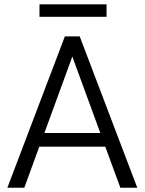

<svg xmlns="http://www.w3.org/2000/svg" viewBox="-20 -882 679 902"><path d="M545.4 0 474.6 -192.9H164.6L94.2 0H14.6L284.7 -710.9H354.5L625 0ZM188.5 -257.3H451.2L319.8 -616.2ZM480.5 -861.8V-803.2H165.5V-861.8Z"/></svg>

Font: Vazirmatn UI Light
Style: Regular
Weight: 300
Designer: Saber Rastikerdar
Foundry: Saber Rastikerdar
Version: Version 33.003